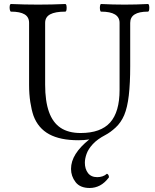

<svg xmlns="http://www.w3.org/2000/svg" viewBox="-20 -686 771 957"><path d="M427 251Q379 251 356.5 221.5Q334 192 334 156Q334 118 357 81.5Q380 45 425 9Q412 11 398.5 12Q385 13 370 13Q280 13 225 -17Q170 -47 147 -109Q137 -138 131 -177.5Q125 -217 125 -263V-572Q125 -601 102.5 -614.5Q80 -628 35 -628Q31 -628 29 -637.5Q27 -647 28.5 -656.5Q30 -666 35 -666Q103 -663 170 -663Q238 -663 305 -666Q310 -666 311.5 -656.5Q313 -647 311.5 -637.5Q310 -628 305 -628Q255 -628 230 -614.5Q205 -601 205 -572V-264Q205 -182 224 -128.5Q243 -75 282 -49Q321 -23 382 -23Q482 -23 529 -75.5Q576 -128 576 -238V-572Q576 -628 484 -628Q480 -628 478.5 -637.5Q477 -647 478.5 -656.5Q480 -666 484 -666Q543 -663 601 -663Q659 -663 717 -666Q722 -666 723.5 -656.5Q725 -647 723.5 -637.5Q722 -628 717 -628Q629 -628 629 -572V-356Q629 -271 622 -210.5Q615 -150 599 -112Q583 -75 556.5 -50.5Q530 -26 505 -13Q465 8 442.5 32.5Q420 57 411.5 81Q403 105 403 125Q403 156 418.5 176.5Q434 197 465 197Q478 197 490.5 193Q503 189 513 180Q523 184 523 198Q502 226 478 238.5Q454 251 427 251Z"/></svg>

Font: Junicode VF
Style: Regular
Weight: 400
Designer: Peter S. Baker
Version: Version 2.213